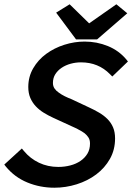

<svg xmlns="http://www.w3.org/2000/svg" viewBox="-37 -864 617 896"><path d="M358 -670Q415 -670 466.5 -649Q518 -628 553 -586L560 -577L487 -507L476 -518Q422 -573 341 -573Q316 -573 292.5 -566.5Q269 -560 250.5 -547.5Q232 -535 221 -517.5Q210 -500 210 -477Q210 -462 217.5 -451Q225 -440 237 -432Q249 -423 265 -415Q273 -411 281 -407.5Q289 -404 297 -401L380 -362Q404 -351 426 -338Q448 -325 464.5 -308.5Q481 -292 490.5 -270Q500 -248 500 -218Q500 -165 476 -122.5Q452 -80 412 -50Q372 -20 321 -4Q270 12 217 12Q150 12 90.5 -12.5Q31 -37 -10 -87L-17 -96L65 -171L75 -159Q104 -124 145 -104.5Q186 -85 235 -85Q264 -85 291 -92Q318 -99 338.5 -113Q359 -127 371 -147Q383 -167 383 -194Q383 -211 376 -222Q369 -233 358 -242Q346 -251 330 -259Q322 -264 313.5 -267.5Q305 -271 297 -275L212 -314Q188 -325 167 -338Q146 -351 130 -368Q114 -385 104.5 -407Q95 -429 95 -458Q95 -506 118 -545.5Q141 -585 178.5 -612.5Q216 -640 263 -655Q310 -670 358 -670ZM379 -755 506 -844 557 -802 416 -680H318L225 -805L288 -844Z"/></svg>

Font: Codetta
Style: Bold Italic
Weight: 700
Italic angle: -11°
Designer: Ulrich Proeller
Foundry: PROSA GmbH
Version: Version 2.00;September 29, 2018;FontCreator 11.5.0.2427 64-b